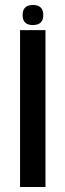

<svg xmlns="http://www.w3.org/2000/svg" viewBox="-20 -751 263 771"><path d="M60.5 0V-629.9H162.6V0ZM111.8 -650.4Q70.8 -650.4 70.8 -690.4Q70.8 -731 112.3 -731Q153.8 -731 153.8 -690.4Q153.8 -650.4 111.8 -650.4Z"/></svg>

Font: Open Sans Condensed SemiBold
Style: Regular
Weight: 600
Width: 3
Designer: Monotype Design Team
Foundry: Monotype Imaging Inc.
Version: Version 3.000; ttfautohint (v1.8.4)